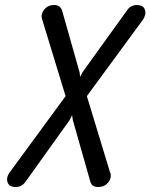

<svg xmlns="http://www.w3.org/2000/svg" viewBox="-20 -747 601 767"><path d="M421 -54 422 -56Q423 -45 422 -38Q419 -24 406.5 -12Q394 0 371 0Q347 0 341 -21L271 -267L268 -287L258 -267L82 -21Q67 0 43 0Q21 0 13.5 -12Q6 -24 9 -38Q11 -47 17 -56L242 -363L148 -671Q145 -680 147 -689Q150 -703 162.5 -715Q175 -727 197 -727Q220 -727 228 -705L298 -458L300 -440L310 -459L487 -705Q494 -716 504.5 -721.5Q515 -727 525 -727Q548 -727 555.5 -715Q563 -703 560 -689Q558 -680 553 -671L327 -363Z"/></svg>

Font: VDS Compensated
Style: Light Italic
Weight: 300
Italic angle: -12°
Designer: artmaker
Foundry: artmaker
Version: Version 1.000 2012 initial release